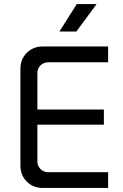

<svg xmlns="http://www.w3.org/2000/svg" viewBox="-20 -930 608 950"><path d="M192 0Q144 0 112.5 -31.5Q81 -63 81 -111V-589Q81 -637 112.5 -668.5Q144 -700 192 -700H515V-622H219Q196 -622 180.5 -606.5Q165 -591 165 -569V-131Q165 -109 180.5 -93.5Q196 -78 219 -78H515V0ZM124 -313V-388H494V-313ZM274 -774 360 -910H458L358 -774Z"/></svg>

Font: SUSE Thin
Style: Regular
Weight: 400
Version: Version 1.000